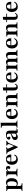

<svg xmlns="http://www.w3.org/2000/svg" viewBox="3127 -3798 858 7152"><g transform="rotate(-90 3556.0 -222.0)"><path d="M19.4 186.3V157.3Q62.1 155.6 78.2 143.1Q94.4 130.6 94.4 99.2V-316.9Q94.4 -354.8 77.4 -370.6Q60.5 -386.3 19.4 -387.9V-416.9Q37.1 -416.1 53.2 -415.3Q69.4 -414.5 87.9 -414.5Q154 -414.5 205.6 -425.8V92.7Q205.6 126.6 228.6 141.1Q251.6 155.6 304.8 157.3V186.3Q289.5 185.5 264.1 185.1Q238.7 184.7 208.9 183.9Q179 183.1 150.8 183.1Q109.7 183.1 73.8 184.3Q37.9 185.5 19.4 186.3ZM305.6 11.3Q265.3 11.3 236.3 -2.8Q207.3 -16.9 193.5 -41.9L199.2 -68.5Q209.7 -49.2 229.8 -37.9Q250 -26.6 275 -26.6Q326.6 -26.6 352.8 -73.4Q379 -120.2 379 -211.3Q379 -295.2 356 -338.7Q333.1 -382.3 288.7 -382.3Q260.5 -382.3 235.5 -364.1Q210.5 -346 200 -317.7L196.8 -342.7Q210.5 -381.5 246.4 -404.8Q282.3 -428.2 330.6 -428.2Q381.5 -428.2 418.5 -402Q455.6 -375.8 475.8 -328.2Q496 -280.6 496 -214.5Q496 -144.4 473 -93.5Q450 -42.7 407.3 -15.7Q364.5 11.3 305.6 11.3Z M562.9 0V-29Q605.6 -30.6 621.8 -43.1Q637.9 -55.6 637.9 -87.1V-316.9Q637.9 -354.8 621 -370.6Q604 -386.3 562.9 -387.9V-416.9Q585.5 -416.1 600.8 -415.3Q616.1 -414.5 634.7 -414.5Q700 -414.5 749.2 -425.8V-93.5Q749.2 -58.9 771.4 -44.8Q793.5 -30.6 848.4 -29V0Q833.1 -0.8 807.7 -1.2Q782.3 -1.6 753.2 -2.4Q724.2 -3.2 696 -3.2Q655.6 -3.2 618.5 -2Q581.5 -0.8 562.9 0ZM884.7 -267.7Q864.5 -267.7 852.4 -279Q840.3 -290.3 840.3 -308.9Q840.3 -320.2 844.4 -329.8Q848.4 -339.5 852.4 -348Q856.5 -356.5 856.5 -365.3Q856.5 -383.1 833.9 -383.1Q817.7 -383.1 800.4 -375Q783.1 -366.9 769 -352.8Q754.8 -338.7 746.8 -320.2L745.2 -352.4Q765.3 -387.9 798 -408.1Q830.6 -428.2 866.9 -428.2Q904.8 -428.2 926.6 -406Q948.4 -383.9 948.4 -345.2Q948.4 -310.5 931 -289.1Q913.7 -267.7 884.7 -267.7Z M1191.9 11.3Q1131.5 11.3 1087.1 -14.9Q1042.7 -41.1 1018.5 -90.3Q994.4 -139.5 994.4 -207.3Q994.4 -278.2 1020.2 -327.4Q1046 -376.6 1092.7 -402.4Q1139.5 -428.2 1202.4 -428.2Q1258.9 -428.2 1297.6 -407.7Q1336.3 -387.1 1356.9 -344Q1377.4 -300.8 1375.8 -232.3H1074.2L1072.6 -261.3H1275Q1275.8 -300.8 1268.1 -331.9Q1260.5 -362.9 1243.5 -381Q1226.6 -399.2 1200 -399.2Q1165.3 -399.2 1140.7 -364.9Q1116.1 -330.6 1111.3 -255.6L1112.9 -252.4Q1112.1 -245.2 1112.1 -236.3Q1112.1 -227.4 1112.1 -216.1Q1112.1 -135.5 1142.3 -89.9Q1172.6 -44.4 1230.6 -44.4Q1271 -44.4 1300.4 -64.5Q1329.8 -84.7 1350.8 -125.8L1377.4 -111.3Q1354 -51.6 1306.5 -20.2Q1258.9 11.3 1191.9 11.3Z M1636.3 7.3 1476.6 -337.1Q1464.5 -362.1 1447.2 -374.2Q1429.8 -386.3 1403.2 -387.1V-416.9Q1429 -415.3 1457.3 -414.5Q1485.5 -413.7 1525.8 -413.7Q1560.5 -413.7 1588.3 -414.5Q1616.1 -415.3 1645.2 -416.9V-387.1Q1606.5 -386.3 1597.6 -370.6Q1588.7 -354.8 1604.8 -320.2L1697.6 -118.5L1681.5 -106.5L1746.8 -262.1Q1762.1 -298.4 1762.5 -325Q1762.9 -351.6 1749.2 -367.7Q1735.5 -383.9 1707.3 -387.1V-416.9Q1726.6 -416.1 1743.5 -415.3Q1760.5 -414.5 1775.4 -414.5Q1790.3 -414.5 1803.2 -414.5Q1824.2 -414.5 1846 -415.3Q1867.7 -416.1 1884.7 -416.9V-387.1Q1852.4 -380.6 1831 -358.9Q1809.7 -337.1 1790.3 -291.9L1664.5 7.3Z M2030.6 11.3Q1977.4 11.3 1946.4 -16.5Q1915.3 -44.4 1915.3 -91.1Q1915.3 -128.2 1932.7 -151.2Q1950 -174.2 1977.4 -188.7Q2004.8 -203.2 2035.5 -212.5Q2066.1 -221.8 2093.5 -230.2Q2121 -238.7 2138.3 -250.8Q2155.6 -262.9 2155.6 -281.5V-321.8Q2155.6 -358.9 2136.3 -378.2Q2116.9 -397.6 2079 -397.6Q2051.6 -397.6 2034.3 -389.5Q2016.9 -381.5 2016.9 -368.5Q2016.9 -358.9 2023.4 -349.2Q2029.8 -339.5 2036.3 -328.6Q2042.7 -317.7 2042.7 -304Q2042.7 -286.3 2028.2 -275Q2013.7 -263.7 1990.3 -263.7Q1963.7 -263.7 1948 -279.8Q1932.3 -296 1932.3 -321.8Q1932.3 -353.2 1955.6 -377.4Q1979 -401.6 2019.8 -414.9Q2060.5 -428.2 2113.7 -428.2Q2168.5 -428.2 2202.4 -413.3Q2236.3 -398.4 2251.6 -364.9Q2266.9 -331.5 2266.9 -275.8V-65.3Q2266.9 -46.8 2272.6 -38.7Q2278.2 -30.6 2291.1 -30.6Q2301.6 -30.6 2312.5 -35.9Q2323.4 -41.1 2335.5 -48.4L2347.6 -24.2Q2326.6 -7.3 2300.4 2Q2274.2 11.3 2241.1 11.3Q2158.1 11.3 2156.5 -54.8Q2133.9 -21.8 2102.4 -5.2Q2071 11.3 2030.6 11.3ZM2083.9 -46.8Q2104.8 -46.8 2123.4 -56.5Q2141.9 -66.1 2155.6 -85.5V-240.3Q2149.2 -227.4 2134.3 -217.7Q2119.4 -208.1 2100.8 -199.2Q2082.3 -190.3 2065.3 -179Q2048.4 -167.7 2037.1 -150.8Q2025.8 -133.9 2025.8 -108.9Q2025.8 -79 2041.1 -62.9Q2056.5 -46.8 2083.9 -46.8Z M2375 0V-29Q2416.9 -29.8 2433.5 -42.3Q2450 -54.8 2450 -87.1V-521.8Q2450 -558.9 2433.9 -575.4Q2417.7 -591.9 2375 -592.7V-622.6Q2391.1 -621.8 2408.1 -621Q2425 -620.2 2441.1 -620.2Q2475 -620.2 2505.6 -623Q2536.3 -625.8 2561.3 -631.5V-87.1Q2561.3 -54 2578.2 -41.9Q2595.2 -29.8 2636.3 -29V0Q2624.2 -0.8 2603.2 -1.2Q2582.3 -1.6 2557.3 -2.4Q2532.3 -3.2 2507.3 -3.2Q2470.2 -3.2 2432.3 -2Q2394.4 -0.8 2375 0Z M2893.5 11.3Q2833.1 11.3 2788.7 -14.9Q2744.4 -41.1 2720.2 -90.3Q2696 -139.5 2696 -207.3Q2696 -278.2 2721.8 -327.4Q2747.6 -376.6 2794.4 -402.4Q2841.1 -428.2 2904 -428.2Q2960.5 -428.2 2999.2 -407.7Q3037.9 -387.1 3058.5 -344Q3079 -300.8 3077.4 -232.3H2775.8L2774.2 -261.3H2976.6Q2977.4 -300.8 2969.8 -331.9Q2962.1 -362.9 2945.2 -381Q2928.2 -399.2 2901.6 -399.2Q2866.9 -399.2 2842.3 -364.9Q2817.7 -330.6 2812.9 -255.6L2814.5 -252.4Q2813.7 -245.2 2813.7 -236.3Q2813.7 -227.4 2813.7 -216.1Q2813.7 -135.5 2844 -89.9Q2874.2 -44.4 2932.3 -44.4Q2972.6 -44.4 3002 -64.5Q3031.5 -84.7 3052.4 -125.8L3079 -111.3Q3055.6 -51.6 3008.1 -20.2Q2960.5 11.3 2893.5 11.3Z M3428.2 0V-29Q3458.1 -30.6 3469 -42.7Q3479.8 -54.8 3479.8 -87.1V-291.1Q3479.8 -334.7 3462.5 -356.5Q3445.2 -378.2 3411.3 -378.2Q3384.7 -378.2 3362.5 -363.7Q3340.3 -349.2 3323.4 -320.2L3324.2 -353.2Q3344.4 -388.7 3379 -408.5Q3413.7 -428.2 3458.9 -428.2Q3523.4 -428.2 3557.3 -389.9Q3591.1 -351.6 3591.1 -279.8V-87.1Q3591.1 -55.6 3607.7 -43.1Q3624.2 -30.6 3666.1 -29V0Q3654 -0.8 3633.1 -1.2Q3612.1 -1.6 3587.1 -2.4Q3562.1 -3.2 3537.9 -3.2Q3505.6 -3.2 3474.6 -2Q3443.5 -0.8 3428.2 0ZM3141.1 0V-29Q3183.9 -30.6 3200 -42.7Q3216.1 -54.8 3216.1 -87.1V-316.9Q3216.1 -354.8 3199.2 -370.6Q3182.3 -386.3 3141.1 -387.9V-416.9Q3158.1 -416.1 3174.6 -415.3Q3191.1 -414.5 3208.9 -414.5Q3243.5 -414.5 3273 -417.3Q3302.4 -420.2 3327.4 -425.8V-87.1Q3327.4 -54.8 3338.7 -42.7Q3350 -30.6 3379 -29V0Q3361.3 -0.8 3332.7 -2Q3304 -3.2 3272.6 -3.2Q3237.9 -3.2 3200.8 -2Q3163.7 -0.8 3141.1 0Z M3888.7 11.3Q3825.8 11.3 3794.4 -23.4Q3762.9 -58.1 3762.9 -128.2V-387.9H3675.8V-416.9H3762.9V-533.9Q3795.2 -533.9 3822.6 -537.9Q3850 -541.9 3874.2 -549.2V-416.9H3994.4V-387.9H3874.2V-100Q3874.2 -68.5 3886.7 -53.6Q3899.2 -38.7 3924.2 -38.7Q3947.6 -38.7 3964.1 -54Q3980.6 -69.4 3991.1 -99.2L4014.5 -89.5Q3998.4 -37.1 3968.5 -12.9Q3938.7 11.3 3888.7 11.3Z M4252.4 11.3Q4191.9 11.3 4147.6 -14.9Q4103.2 -41.1 4079 -90.3Q4054.8 -139.5 4054.8 -207.3Q4054.8 -278.2 4080.6 -327.4Q4106.5 -376.6 4153.2 -402.4Q4200 -428.2 4262.9 -428.2Q4319.4 -428.2 4358.1 -407.7Q4396.8 -387.1 4417.3 -344Q4437.9 -300.8 4436.3 -232.3H4134.7L4133.1 -261.3H4335.5Q4336.3 -300.8 4328.6 -331.9Q4321 -362.9 4304 -381Q4287.1 -399.2 4260.5 -399.2Q4225.8 -399.2 4201.2 -364.9Q4176.6 -330.6 4171.8 -255.6L4173.4 -252.4Q4172.6 -245.2 4172.6 -236.3Q4172.6 -227.4 4172.6 -216.1Q4172.6 -135.5 4202.8 -89.9Q4233.1 -44.4 4291.1 -44.4Q4331.5 -44.4 4360.9 -64.5Q4390.3 -84.7 4411.3 -125.8L4437.9 -111.3Q4414.5 -51.6 4366.9 -20.2Q4319.4 11.3 4252.4 11.3Z M5037.9 0V-29Q5064.5 -30.6 5074.6 -42.7Q5084.7 -54.8 5084.7 -87.1V-292.7Q5084.7 -334.7 5069 -356.5Q5053.2 -378.2 5022.6 -378.2Q4996 -378.2 4972.2 -361.7Q4948.4 -345.2 4930.6 -308.1L4926.6 -334.7Q4948.4 -383.1 4986.7 -405.6Q5025 -428.2 5070.2 -428.2Q5131.5 -428.2 5163.7 -389.9Q5196 -351.6 5196 -279.8V-87.1Q5196 -55.6 5212.5 -43.1Q5229 -30.6 5271.8 -29V0Q5259.7 -0.8 5238.3 -1.2Q5216.9 -1.6 5191.9 -2.4Q5166.9 -3.2 5143.5 -3.2Q5112.1 -3.2 5082.7 -2Q5053.2 -0.8 5037.9 0ZM4500 0V-29Q4542.7 -30.6 4558.9 -42.7Q4575 -54.8 4575 -87.1V-316.9Q4575 -354.8 4558.1 -370.6Q4541.1 -386.3 4500 -387.9V-416.9Q4517.7 -416.1 4534.3 -415.3Q4550.8 -414.5 4567.7 -414.5Q4601.6 -414.5 4631 -417.3Q4660.5 -420.2 4686.3 -425.8V-87.1Q4686.3 -54.8 4696.4 -42.7Q4706.5 -30.6 4733.1 -29V0Q4716.1 -0.8 4688.7 -2Q4661.3 -3.2 4631.5 -3.2Q4596.8 -3.2 4559.7 -2Q4522.6 -0.8 4500 0ZM4783.1 0V-29Q4809.7 -30.6 4819.8 -42.7Q4829.8 -54.8 4829.8 -87.1V-292.7Q4829.8 -334.7 4814.1 -356.5Q4798.4 -378.2 4767.7 -378.2Q4741.9 -378.2 4720.2 -363.7Q4698.4 -349.2 4682.3 -320.2L4683.1 -353.2Q4702.4 -388.7 4737.1 -408.5Q4771.8 -428.2 4815.3 -428.2Q4876.6 -428.2 4908.9 -390.7Q4941.1 -353.2 4941.1 -282.3V-87.1Q4941.1 -55.6 4951.6 -43.1Q4962.1 -30.6 4989.5 -29V0Q4975 -0.8 4946 -2Q4916.9 -3.2 4887.9 -3.2Q4857.3 -3.2 4827.8 -2Q4798.4 -0.8 4783.1 0Z M5524.2 11.3Q5463.7 11.3 5419.4 -14.9Q5375 -41.1 5350.8 -90.3Q5326.6 -139.5 5326.6 -207.3Q5326.6 -278.2 5352.4 -327.4Q5378.2 -376.6 5425 -402.4Q5471.8 -428.2 5534.7 -428.2Q5591.1 -428.2 5629.8 -407.7Q5668.5 -387.1 5689.1 -344Q5709.7 -300.8 5708.1 -232.3H5406.5L5404.8 -261.3H5607.3Q5608.1 -300.8 5600.4 -331.9Q5592.7 -362.9 5575.8 -381Q5558.9 -399.2 5532.3 -399.2Q5497.6 -399.2 5473 -364.9Q5448.4 -330.6 5443.5 -255.6L5445.2 -252.4Q5444.4 -245.2 5444.4 -236.3Q5444.4 -227.4 5444.4 -216.1Q5444.4 -135.5 5474.6 -89.9Q5504.8 -44.4 5562.9 -44.4Q5603.2 -44.4 5632.7 -64.5Q5662.1 -84.7 5683.1 -125.8L5709.7 -111.3Q5686.3 -51.6 5638.7 -20.2Q5591.1 11.3 5524.2 11.3Z M6058.9 0V-29Q6088.7 -30.6 6099.6 -42.7Q6110.5 -54.8 6110.5 -87.1V-291.1Q6110.5 -334.7 6093.1 -356.5Q6075.8 -378.2 6041.9 -378.2Q6015.3 -378.2 5993.1 -363.7Q5971 -349.2 5954 -320.2L5954.8 -353.2Q5975 -388.7 6009.7 -408.5Q6044.4 -428.2 6089.5 -428.2Q6154 -428.2 6187.9 -389.9Q6221.8 -351.6 6221.8 -279.8V-87.1Q6221.8 -55.6 6238.3 -43.1Q6254.8 -30.6 6296.8 -29V0Q6284.7 -0.8 6263.7 -1.2Q6242.7 -1.6 6217.7 -2.4Q6192.7 -3.2 6168.5 -3.2Q6136.3 -3.2 6105.2 -2Q6074.2 -0.8 6058.9 0ZM5771.8 0V-29Q5814.5 -30.6 5830.6 -42.7Q5846.8 -54.8 5846.8 -87.1V-316.9Q5846.8 -354.8 5829.8 -370.6Q5812.9 -386.3 5771.8 -387.9V-416.9Q5788.7 -416.1 5805.2 -415.3Q5821.8 -414.5 5839.5 -414.5Q5874.2 -414.5 5903.6 -417.3Q5933.1 -420.2 5958.1 -425.8V-87.1Q5958.1 -54.8 5969.4 -42.7Q5980.6 -30.6 6009.7 -29V0Q5991.9 -0.8 5963.3 -2Q5934.7 -3.2 5903.2 -3.2Q5868.5 -3.2 5831.5 -2Q5794.4 -0.8 5771.8 0Z M6519.4 11.3Q6456.5 11.3 6425 -23.4Q6393.5 -58.1 6393.5 -128.2V-387.9H6306.5V-416.9H6393.5V-533.9Q6425.8 -533.9 6453.2 -537.9Q6480.6 -541.9 6504.8 -549.2V-416.9H6625V-387.9H6504.8V-100Q6504.8 -68.5 6517.3 -53.6Q6529.8 -38.7 6554.8 -38.7Q6578.2 -38.7 6594.8 -54Q6611.3 -69.4 6621.8 -99.2L6645.2 -89.5Q6629 -37.1 6599.2 -12.9Q6569.4 11.3 6519.4 11.3Z M6883.1 11.3Q6822.6 11.3 6778.2 -14.9Q6733.9 -41.1 6709.7 -90.3Q6685.5 -139.5 6685.5 -207.3Q6685.5 -278.2 6711.3 -327.4Q6737.1 -376.6 6783.9 -402.4Q6830.6 -428.2 6893.5 -428.2Q6950 -428.2 6988.7 -407.7Q7027.4 -387.1 7048 -344Q7068.5 -300.8 7066.9 -232.3H6765.3L6763.7 -261.3H6966.1Q6966.9 -300.8 6959.3 -331.9Q6951.6 -362.9 6934.7 -381Q6917.7 -399.2 6891.1 -399.2Q6856.5 -399.2 6831.9 -364.9Q6807.3 -330.6 6802.4 -255.6L6804 -252.4Q6803.2 -245.2 6803.2 -236.3Q6803.2 -227.4 6803.2 -216.1Q6803.2 -135.5 6833.5 -89.9Q6863.7 -44.4 6921.8 -44.4Q6962.1 -44.4 6991.5 -64.5Q7021 -84.7 7041.9 -125.8L7068.5 -111.3Q7045.2 -51.6 6997.6 -20.2Q6950 11.3 6883.1 11.3Z"/></g></svg>

Font: Playfair
Style: Bold
Weight: 700
Designer: Claus Eggers Sørensen
Foundry: Claus Eggers Sørensen
Version: Version 2.001;gftools[0.9.30]